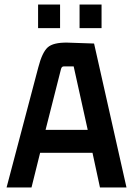

<svg xmlns="http://www.w3.org/2000/svg" viewBox="-20 -827 586 847"><path d="M245 -703H148V-807H245ZM428 -703H331V-807H428ZM538 0H421L388 -153H157L119 0H9L149 -530Q166 -596 190.5 -618Q215 -640 277 -639L395 -635ZM249 -522 181 -254H367L305 -534H261Q252 -534 249 -522Z"/></svg>

Font: Gemunu Libre
Style: Bold
Weight: 700
Designer: Puspanada Ekanayake, Sola Matas, Pathum Egodawatta, Kosala Senevirathne
Foundry: mooniak
Version: Version 1.100